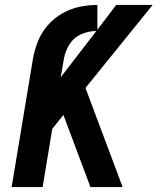

<svg xmlns="http://www.w3.org/2000/svg" viewBox="-20 -755 636 775"><path d="M27 0H152L191 -235L236 -291L345 0H475L325 -400L596 -735H449L373 -635V-735Q337 -735 301 -727.5Q265 -720 231.5 -701Q198 -682 172.5 -652.5Q147 -623 133 -588Q119 -553 113 -518ZM225 -443 238 -518Q243 -548 260.5 -576Q278 -604 308.5 -617Q339 -630 369 -630Z"/></svg>

Font: Iosevka Sparkle Oblique
Style: Bold
Weight: 700
Italic angle: -9°
Designer: Belleve Invis
Foundry: Belleve Invis
Version: Version 4.5.0; ttfautohint (v1.8.3)